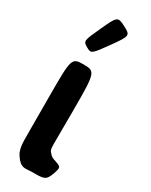

<svg xmlns="http://www.w3.org/2000/svg" viewBox="-279 -1162 955 1217"><g transform="rotate(30 198.5 -553.5)"><path d="M109 -858C69 -881 69 -885 124 -1003C178 -1122 182 -1124 245 -1092C308 -1059 308 -1055 230 -946C152 -837 149 -835 109 -858ZM144 -753C58 -753 56 -745 57 -476C57 -207 58 -199 58 -183V-167V-148C59 -103 66 -73 80 -51C124 18 151 2 196 1C289 1 304 3 327 -64C343 -111 342 -117 304 -130C266 -142 263 -144 243 -168C227 -186 233 -199 233 -472C233 -745 230 -753 144 -753Z"/></g></svg>

Font: Hussar Print
Style: Bold
Weight: 700
Foundry: Cannot Into Space Fonts
Version: Version 2.00